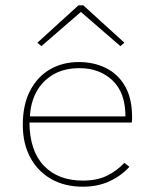

<svg xmlns="http://www.w3.org/2000/svg" viewBox="-20 -694 590 724"><path d="M292 10Q224 10 173 -19Q122 -48 94 -100.5Q66 -153 66 -223Q66 -300 94 -353Q122 -406 169.5 -433Q217 -460 277 -460Q334 -460 379.5 -437.5Q425 -415 451.5 -369Q478 -323 478 -254Q478 -246 478 -243Q478 -240 477 -232H91Q92 -125 145.5 -69Q199 -13 293 -13Q346 -13 383.5 -31.5Q421 -50 449 -80L468 -65Q436 -30 392 -10Q348 10 292 10ZM93 -255H453Q453 -345 404 -391Q355 -437 280 -437Q221 -437 180 -412.5Q139 -388 117 -347Q95 -306 93 -255ZM136 -520 121 -533 276 -674H294L449 -533L434 -520L285 -649Z"/></svg>

Font: Inconsolata SemiExpanded ExtraLight
Style: Regular
Weight: 200
Width: 6
Monospace: yes
Designer: Raph Levien, Cyreal, Brenton Simpson
Foundry: Raph Levien, Cyreal, Google
Version: Version 3.001; ttfautohint (v1.8.2.53-6de2)